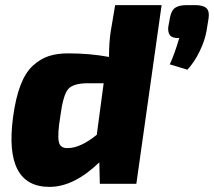

<svg xmlns="http://www.w3.org/2000/svg" viewBox="-20 -720 838 752"><path d="M431 -700H613L514 0H371L369 -84Q269 12 174 12Q-5 12 31 -260Q41 -336 60.5 -386.5Q80 -437 109.5 -463.5Q139 -490 171.5 -500.5Q204 -511 247 -511Q332 -511 407 -497Q407 -556 414 -599ZM713 -700H744Q776 -700 788.5 -688Q801 -676 797 -649L789 -599Q782 -560 761.5 -518Q741 -476 714 -447L645 -468Q664 -509 682 -571Q656 -570 646.5 -581Q637 -592 639 -614L646 -652Q651 -679 666 -689.5Q681 -700 713 -700ZM386 -394H325Q267 -394 247 -371Q227 -348 216 -263Q205 -195 210 -166.5Q215 -138 247 -140Q296 -141 359 -192Z"/></svg>

Font: Ezarion Extra Bold
Style: Italic
Weight: 800
Italic angle: -8°
Designer: Natanael Gama
Version: Version 1.001;PS 001.001;hotconv 1.0.70;makeotf.lib2.5.58329